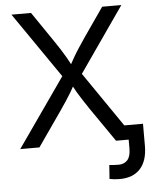

<svg xmlns="http://www.w3.org/2000/svg" viewBox="-61 -778 820 1037"><g transform="rotate(-5 349.0 -260.0)"><path d="M24.4 0 308.6 -406.2V-338.4L40.5 -727.5H146.5L252 -572.8Q273.9 -541 288.8 -517.6Q303.7 -494.1 316.9 -471.4Q330.1 -448.7 345.7 -418.9H330.1Q345.7 -448.2 358.9 -470.9Q372.1 -493.7 387.7 -517.3Q403.3 -541 424.8 -572.8L532.2 -727.5H636.2L368.2 -342.3V-409.7L649.4 0H543.9L416 -185.1Q397 -213.9 382.6 -235.6Q368.2 -257.3 355.5 -279.1Q342.8 -300.8 327.6 -329.6H347.7Q333 -302.2 319.8 -280.3Q306.6 -258.3 292 -236.3Q277.3 -214.4 257.3 -185.1L128.4 0ZM544.9 208Q530.3 208 516.4 206.5Q502.4 205.1 490.7 202.6L496.1 127.4Q508.8 128.9 521.7 129.6Q534.7 130.4 546.9 130.4Q576.7 130.4 594.5 110.8Q612.3 91.3 612.3 48.8V0H575.2V-78.6H696.8V40.5Q696.8 121.6 657.7 164.8Q618.7 208 544.9 208Z"/></g></svg>

Font: Inter 18pt
Style: Regular
Weight: 400
Designer: Rasmus Andersson
Foundry: rsms
Version: Version 4.001;git-66647c0bb